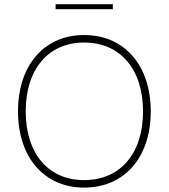

<svg xmlns="http://www.w3.org/2000/svg" viewBox="-20 -868 788 896"><path d="M372.5 7.5C560.5 7.5 683.5 -133 683.5 -348C683.5 -563.5 560.5 -704.5 372.5 -704.5C186.5 -704.5 64 -564 64 -348C64 -133.5 186.5 7.5 372.5 7.5ZM100 -348C100 -545.5 205.5 -669.5 372.5 -669.5C541 -669.5 647.5 -545.5 647.5 -348C647.5 -151.5 541 -27.5 372.5 -27.5C205.5 -27.5 100 -151.5 100 -348ZM239.5 -825H506.5V-848.5H239.5Z"/></svg>

Font: HK Grotesk ExtraLight
Style: Regular
Weight: 200
Designer: Alfredo Marco Pradil
Foundry: Hanken Design Co.
Version: Version 3.001;FEAKit 1.0